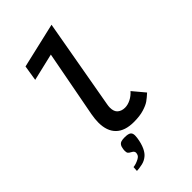

<svg xmlns="http://www.w3.org/2000/svg" viewBox="-306 -879 1211 1211"><g transform="rotate(-45 300.0 -273.5)"><path d="M191.5 -145Q191.5 -175 198.5 -214L283 -660L100.5 -617L117 -720L419 -790L312.5 -188.5Q309.5 -173 309.5 -160Q309.5 -124 328.8 -108Q348 -92 377.5 -92Q402 -92 428.5 -105.2Q455 -118.5 475.5 -142L543 -61.5Q518.5 -39 498.8 -25Q479 -11 442.5 0.2Q406 11.5 353 11.5Q273.5 11.5 232.5 -28.5Q191.5 -68.5 191.5 -145ZM203 193Q213 187 217.8 181.2Q222.5 175.5 224.5 165.5Q225.5 160.5 225.5 158Q225.5 147.5 215.5 139.5L205 133Q194 127.5 188.5 121Q183 114.5 183 99L184 85.5Q186.5 66 193.2 55.8Q200 45.5 211.5 41.8Q223 38 242.5 38Q274 38 286 46.8Q298 55.5 298 76Q298 85.5 296.5 96.5Q290.5 140 275.5 172Q262 200 244.5 213.5Q224.5 230 198.5 236Q166 243 148 243L150 210.5Q174 208.5 203 193Z"/></g></svg>

Font: JuliaMono SemiBold
Style: Italic
Weight: 600
Italic angle: -9°
Monospace: yes
Designer: cormullion
Foundry: corm
Version: Version 0.056; ttfautohint (v1.8.4)